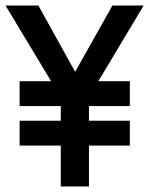

<svg xmlns="http://www.w3.org/2000/svg" viewBox="-21 -675 541 695"><path d="M50 -381H164L-1 -655H118L251 -415L386 -655H499L335 -381H449V-291H301V-238H449V-148H301V0H199V-148H50V-238H199V-291H50Z"/></svg>

Font: TypoPRO Lekton
Style: Bold
Weight: 700
Monospace: yes
Designer: Paolo Mazzetti, Luciano Perondi, Raffaele Flato, Elena Papassissa, Emilio Macchia, Michela Povoleri, Tobias Seemiller, R
Version: Version 34.000